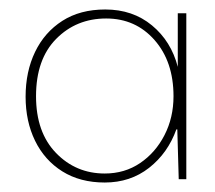

<svg xmlns="http://www.w3.org/2000/svg" viewBox="-20 -732 454 405"><path d="M201 -347Q149 -347 111.5 -370.5Q74 -394 54 -435Q34 -476 34 -528Q34 -581 54 -622.5Q74 -664 111.5 -688Q149 -712 202 -712Q260 -712 300.5 -678.5Q341 -645 355 -591V-704H373V-354H357L354 -459H352Q334 -409 294.5 -378Q255 -347 201 -347ZM201 -366Q243 -366 275.5 -388Q308 -410 327 -447Q346 -484 346 -529Q346 -602 306 -647.5Q266 -693 204 -693Q141 -693 98.5 -650Q56 -607 56 -529Q56 -453 98 -409.5Q140 -366 201 -366Z"/></svg>

Font: DM Sans 36pt Thin
Style: Regular
Weight: 250
Designer: Colophon Foundry, Jonny Pinhorn
Foundry: Colophon Foundry
Version: Version 4.004;gftools[0.9.30]